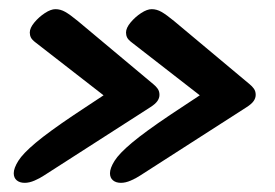

<svg xmlns="http://www.w3.org/2000/svg" viewBox="-20 -453 601 419"><path d="M244 -54Q254 -54 265.5 -59Q277 -64 286 -70L518 -219Q529 -226 533.5 -232.5Q538 -239 538 -246Q538 -254 534 -259.5Q530 -265 525 -269L360 -407Q343 -421 332.5 -427Q322 -433 311 -433Q301 -433 288 -424.5Q275 -416 265 -404Q255 -392 255 -382Q255 -376 257.5 -371Q260 -366 268 -360L416 -245L351 -202Q296 -165 268 -141.5Q240 -118 230 -102Q220 -86 220 -75Q220 -65 226.5 -59.5Q233 -54 244 -54ZM34 -54Q44 -54 55.5 -59Q67 -64 76 -70L308 -219Q319 -226 323.5 -232.5Q328 -239 328 -246Q328 -254 324 -259.5Q320 -265 315 -269L150 -407Q133 -421 122.5 -427Q112 -433 101 -433Q91 -433 78 -424.5Q65 -416 55 -404Q45 -392 45 -382Q45 -376 47.5 -371Q50 -366 58 -360L206 -245L141 -202Q86 -165 58 -141.5Q30 -118 20 -102Q10 -86 10 -75Q10 -65 16.5 -59.5Q23 -54 34 -54Z"/></svg>

Font: Alkatra Medium
Style: Regular
Weight: 500
Designer: Suman Bhandary
Version: Version 1.100;gftools[0.9.22]